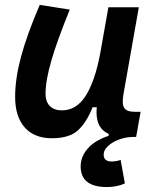

<svg xmlns="http://www.w3.org/2000/svg" viewBox="-20 -547 626 774"><path d="M411.1 207Q305.2 207 305.2 124Q305.2 85 333.3 52.2Q361.3 19.5 418 0.5V-7.3Q361.8 -32.2 370.1 -114.7H353Q330.6 -56.2 295.7 -22.9Q260.7 10.3 189 10.3Q118.2 10.3 79.6 -33.4Q41 -77.1 41 -156.7Q41 -229.5 64.5 -317.4Q87.9 -405.3 140.1 -527.3L261.2 -508.3Q210.4 -383.3 187 -302.7Q163.6 -222.2 163.6 -168.9Q163.6 -137.2 180.9 -119.6Q198.2 -102.1 229.5 -102.1Q287.6 -102.1 324.7 -159.7Q361.8 -217.3 382.8 -325.7V-325.2L417 -517.6H539.6L477.5 -166Q470.7 -127 481 -111.6Q491.2 -96.2 524.4 -96.2H546.9L528.8 4.9H519.5Q489.3 4.9 461.4 14.9Q433.6 24.9 415.8 41.3Q397.9 57.6 397.9 76.2Q397.9 104 430.2 104Q448.7 104 466.3 97.7L483.4 192.4Q451.7 207 411.1 207Z"/></svg>

Font: Cascadia Code NF SemiBold
Style: Italic
Weight: 600
Italic angle: -10°
Monospace: yes
Designer: Aaron Bell
Foundry: Saja Typeworks
Version: Version 2404.023; ttfautohint (v1.8.4)